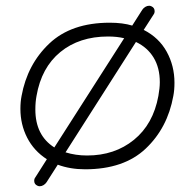

<svg xmlns="http://www.w3.org/2000/svg" viewBox="-20 -579 678 668"><path d="M587 -291Q587 -265 583 -245Q563 -134 487 -62Q411 10 276 10Q224 10 181 -6L142 55Q138 61 131.5 65Q125 69 118 69Q114 69 110 67Q99 62 99 50Q99 43 103 38L143 -25Q98 -54 74.5 -100Q51 -146 51 -200Q51 -225 55 -245Q75 -355 151.5 -427.5Q228 -500 362 -500Q407 -500 440 -490L475 -545Q479 -551 485.5 -555Q492 -559 499 -559Q503 -559 507 -557Q518 -552 518 -540Q518 -533 514 -528L480 -475Q533 -448 560 -399Q587 -350 587 -291ZM103 -198Q103 -108 169 -66L412 -446Q387 -452 356 -452Q256 -452 190 -398Q124 -344 107 -245Q103 -224 103 -198ZM536 -293Q536 -343 514.5 -378.5Q493 -414 453 -433L208 -49Q243 -38 283 -38Q379 -38 446 -92.5Q513 -147 531 -245Q536 -273 536 -293Z"/></svg>

Font: Kodchasan ExtraLight
Style: Italic
Weight: 275
Italic angle: -10°
Version: Version 1.000; ttfautohint (v1.6)